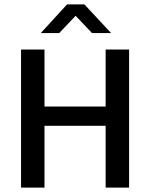

<svg xmlns="http://www.w3.org/2000/svg" viewBox="-20 -856 685 876"><path d="M76 0V-630H183V-370H462V-630H569V0H462V-282H183V0ZM286 -836H365L487 -705H400L325 -784L250 -705H166Z"/></svg>

Font: Mukta Vaani Medium
Style: Regular
Weight: 500
Designer: Noopur Datye, Girish Dalvi, Yashodeep Gholap, Pallavi Karambelkar
Foundry: Ek Type
Version: Version 2.538;PS 1.000;hotconv 16.6.51;makeotf.lib2.5.65220;